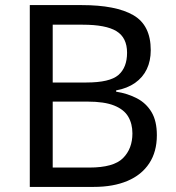

<svg xmlns="http://www.w3.org/2000/svg" viewBox="-20 -734 690 754"><path d="M301 -714Q435 -714 503.5 -674.5Q572 -635 572 -537Q572 -495 556.5 -462.5Q541 -430 510.5 -408.5Q480 -387 436 -379V-374Q481 -367 517.5 -348Q554 -329 575 -294Q596 -259 596 -203Q596 -138 566 -92.5Q536 -47 480.5 -23.5Q425 0 348 0H97V-714ZM319 -410Q411 -410 445 -439.5Q479 -469 479 -527Q479 -586 437.5 -611.5Q396 -637 305 -637H187V-410ZM187 -335V-76H331Q426 -76 463 -113Q500 -150 500 -210Q500 -248 483.5 -276Q467 -304 428.5 -319.5Q390 -335 324 -335Z"/></svg>

Font: Noto Sans Lao Looped
Style: Regular
Weight: 400
Designer: Mark Frömberg, Ben Mitchell
Foundry: The Fontpad Ltd
Version: Version 1.001